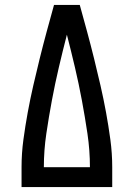

<svg xmlns="http://www.w3.org/2000/svg" viewBox="-20 -755 540 775"><path d="M67 0V-80Q67 -136 74.5 -191.5Q82 -247 92 -301.5Q102 -356 114.5 -410.5Q127 -465 140.5 -519.5Q154 -574 168.5 -627.5Q183 -681 198 -735H302Q317 -681 331.5 -627.5Q346 -574 359.5 -519.5Q373 -465 385.5 -410.5Q398 -356 408 -301.5Q418 -247 425.5 -191.5Q433 -136 433 -80V0ZM343 -80Q343 -148 333 -215.5Q323 -283 310.5 -350Q298 -417 282.5 -483Q267 -549 250 -615Q233 -549 217.5 -483Q202 -417 189.5 -350Q177 -283 167 -215.5Q157 -148 157 -80Z"/></svg>

Font: Iosevka Curly Slab Medium
Style: Regular
Weight: 500
Monospace: yes
Designer: Belleve Invis
Foundry: Belleve Invis
Version: Version 22.1.2; ttfautohint (v1.8.4)